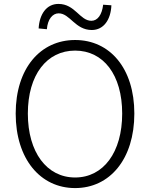

<svg xmlns="http://www.w3.org/2000/svg" viewBox="-20 -946 766 979"><path d="M363 13C540 13 665 -135 665 -367C665 -598 540 -742 363 -742C186 -742 60 -598 60 -367C60 -135 186 13 363 13ZM363 -41C219 -41 122 -169 122 -367C122 -565 219 -688 363 -688C507 -688 603 -565 603 -367C603 -169 507 -41 363 -41ZM448 -793C509 -793 545 -846 548 -919L506 -922C500 -871 478 -840 446 -840C387 -840 363 -926 278 -926C216 -926 181 -872 177 -801L219 -797C223 -848 248 -878 279 -878C337 -878 363 -793 448 -793Z"/></svg>

Font: Noto Sans HK Light
Style: Regular
Weight: 300
Designer: Ryoko NISHIZUKA 西塚涼子 (kana, bopomofo & ideographs); Paul D. Hunt (Latin, Greek & Cyrillic); Sandoll Communications 산돌커뮤니
Foundry: Adobe
Version: Version 2.004;hotconv 1.0.118;makeotfexe 2.5.65603